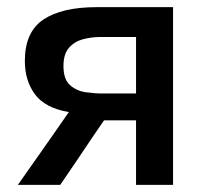

<svg xmlns="http://www.w3.org/2000/svg" viewBox="-20 -517 575 537"><path d="M30 0Q55.5 -36 81.2 -72.8Q107 -109.5 131.5 -144.5L172.5 -203.5Q106 -215 77.8 -253.2Q49.5 -291.5 49.5 -346.5Q49.5 -427.5 101.2 -462.2Q153 -497 250.5 -497H464V0H360.5V-180.5H271L239.5 -134.5Q217 -100.5 194 -66.8Q171 -33 148.5 0ZM266.5 -255.5H360.5V-413.5H260Q235.5 -413.5 212 -407.2Q188.5 -401 173 -383.5Q157.5 -366 157.5 -332Q157.5 -295 176 -278.8Q194.5 -262.5 220 -259Q245.5 -255.5 266.5 -255.5Z"/></svg>

Font: Heraclito Medium
Style: Regular
Weight: 500
Designer: Kostas Bartsokas (font) & Cristiano Sobral (main changes)
Foundry: Kostas Bartsokas (font) & Cristiano Sobral (main changes)
Version: Version 1.00;July 8, 2020;FontCreator 13.0.0.2655 64-bit